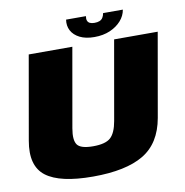

<svg xmlns="http://www.w3.org/2000/svg" viewBox="-89 -902 955 991"><g transform="rotate(-10 389.0 -407.0)"><path d="M319.5 3.5Q492.5 3.5 585 -51.8Q677.5 -107 700.5 -236.5L777.5 -675H549L476 -260Q465.5 -199.5 439 -175Q412.5 -150.5 347 -150.5Q282 -150.5 264.2 -175.2Q246.5 -200 257 -260L330 -675H101.5L24.5 -236.5Q1.5 -107 74.2 -51.8Q147 3.5 319.5 3.5ZM451.5 -704.5Q498 -704.5 533.8 -720Q569.5 -735.5 592.2 -761.2Q615 -787 620 -818.5H516.5Q514 -804.5 508 -795Q502 -785.5 491.2 -781Q480.5 -776.5 464 -776.5Q449.5 -776.5 440.2 -781Q431 -785.5 427.5 -794.8Q424 -804 426.5 -818.5H322.5Q317.5 -787 331 -761.2Q344.5 -735.5 375.2 -720Q406 -704.5 451.5 -704.5Z"/></g></svg>

Font: Anybody Black
Style: Italic
Weight: 900
Italic angle: -10°
Designer: Tyler Finck
Foundry: Etcetera Type Company
Version: Version 1.113;gftools[0.9.25]